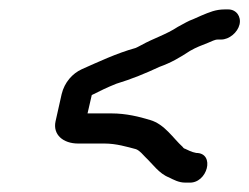

<svg xmlns="http://www.w3.org/2000/svg" viewBox="-20 -465 530 408"><path d="M465 -445H458C438 -445 425 -439 408 -432L390 -424C381 -421 371 -415 358 -408C332 -391 307 -384 280 -369C274 -366 271 -364 268 -363C228 -352 188 -333 154 -318C134 -309 117 -290 111 -265L98 -207C92 -179 114 -160 146 -160H202C227 -160 250 -153 269 -148C277 -145 284 -136 289 -131C304 -117 318 -96 339 -88C349 -83 360 -77 373 -77H381C421 -74 438 -140 397 -140C386 -142 380 -146 373 -149C372 -149 370 -150 368 -153C348 -171 330 -201 299 -210C276 -217 248 -224 217 -224H166L175 -263C193 -272 207 -279 227 -287C260 -297 289 -309 319 -323C344 -332 361 -342 384 -357C398 -365 407 -368 422 -374C430 -377 436 -381 443 -381H450C467 -381 485 -396 489 -413C493 -430 482 -445 465 -445Z"/></svg>

Font: Electronic
Style: SeBdIt
Weight: 600
Version: Version 1.011